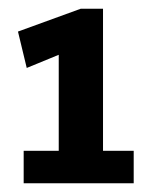

<svg xmlns="http://www.w3.org/2000/svg" viewBox="-20 -788 343 438"><path d="M34 -370V-444H114V-663L41 -633L21 -716L164 -768H215V-444H285V-370Z"/></svg>

Font: Georama SemiCondensed
Style: Bold
Weight: 700
Width: 4
Designer: Jean-Baptiste Levee
Foundry: Production Type
Version: Version 1.000